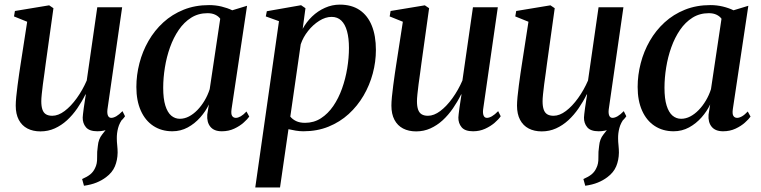

<svg xmlns="http://www.w3.org/2000/svg" viewBox="-20 -557 3288 830"><path d="M343 246 335 217Q357 207.5 370.2 196.8Q383.5 186 391 169.5Q400.5 151 399.8 125Q399 99 403 73.5Q405.5 44.5 421.5 24.5Q437.5 4.5 449 -10.5L512.5 -46.5Q496.5 -26.5 490.5 -3.5Q484.5 19.5 485 42Q485 55.5 486.8 71.8Q488.5 88 488.5 103Q488 135 476.8 162Q465.5 189 438.5 209Q420 223 397.2 232.2Q374.5 241.5 343 246ZM155 11Q122.5 11 98.5 -1.5Q74.5 -14 61.2 -39Q48 -64 48 -100.5Q48 -115 50.2 -138.5Q52.5 -162 56 -188.5Q59.5 -215 63 -239.2Q66.5 -263.5 69 -279L97.5 -463L40.5 -486L44.5 -509.5L192.5 -534L211 -521.5L177.5 -281.5Q175.5 -263 172 -239.8Q168.5 -216.5 165.5 -193.2Q162.5 -170 160.5 -150.2Q158.5 -130.5 158.5 -119.5Q158.5 -97 163.5 -83Q168.5 -69 179 -62.8Q189.5 -56.5 206 -56.5Q232 -56.5 259.5 -77.2Q287 -98 312 -132.8Q337 -167.5 355 -209L400.5 -525.5H508L444.5 -84Q442.5 -66.5 446.8 -57Q451 -47.5 461 -47.5Q470.5 -47.5 482.8 -54.5Q495 -61.5 509.5 -76.5L520.5 -54.5Q512 -41.5 494.2 -26.2Q476.5 -11 452.8 -0.2Q429 10.5 401 10.5Q366 10.5 351.5 -7Q337 -24.5 337.5 -49Q337.5 -52.5 338.8 -64Q340 -75.5 342.2 -90.8Q344.5 -106 346.8 -121.5Q349 -137 351 -148.5L349.5 -149Q334 -117.5 314 -88.5Q294 -59.5 269.8 -37.2Q245.5 -15 216.8 -2Q188 11 155 11Z M981 -85.5Q978 -64 983.5 -55.8Q989 -47.5 999.5 -47.5Q1009 -47.5 1020.8 -54.2Q1032.5 -61 1045.5 -75L1057.5 -53Q1050 -42 1033.2 -27Q1016.5 -12 992.5 -0.8Q968.5 10.5 938.5 10.5Q905.5 10.5 889.5 -9Q873.5 -28.5 876 -61.5L883 -105.5Q869.5 -76.5 846 -49.8Q822.5 -23 791.8 -6.2Q761 10.5 725 10.5Q678.5 10.5 643.2 -12.5Q608 -35.5 588.8 -78.5Q569.5 -121.5 569.5 -181Q569.5 -232.5 582.8 -283.8Q596 -335 622 -380.2Q648 -425.5 686 -460.2Q724 -495 773.8 -515Q823.5 -535 884 -535Q911.5 -535 937.5 -528.8Q963.5 -522.5 984 -512.5L1048 -532ZM932 -476Q924.5 -486.5 910.8 -493.2Q897 -500 877 -500Q837.5 -500 806.5 -480.5Q775.5 -461 752.8 -427.8Q730 -394.5 715 -352.5Q700 -310.5 692.8 -265.2Q685.5 -220 685.5 -177.5Q685.5 -130 694.8 -100.5Q704 -71 720.2 -57.2Q736.5 -43.5 757.5 -43.5Q777.5 -43.5 796.8 -53.5Q816 -63.5 833.2 -81.2Q850.5 -99 864.2 -122Q878 -145 886.5 -171.5Z M1083.5 253.5 1186 -465.5 1129 -486 1133.5 -508.5 1281.5 -534.5 1300.5 -521.5 1288.5 -432.5Q1304.5 -462 1329.2 -485.8Q1354 -509.5 1384.8 -523.2Q1415.5 -537 1449 -537Q1500 -537 1534.8 -513.5Q1569.5 -490 1587.2 -446.2Q1605 -402.5 1605 -341Q1605 -290 1591.5 -239.5Q1578 -189 1551.8 -144Q1525.5 -99 1487.5 -64.2Q1449.5 -29.5 1400.2 -9.5Q1351 10.5 1291.5 10.5Q1275.5 10.5 1259 7.8Q1242.5 5 1227 1.5L1190.5 253.5ZM1235 -53Q1244.5 -41 1260.2 -33.5Q1276 -26 1298.5 -26Q1337 -26 1367.5 -45.8Q1398 -65.5 1420.8 -98.8Q1443.5 -132 1458.5 -174Q1473.5 -216 1481 -261.5Q1488.5 -307 1488.5 -349.5Q1488.5 -392 1480.2 -422Q1472 -452 1455.5 -468Q1439 -484 1413.5 -484Q1387 -484 1360 -467Q1333 -450 1311.8 -423.2Q1290.5 -396.5 1280 -365.5Z M1779 11Q1746.5 11 1722.5 -1.5Q1698.5 -14 1685.2 -39Q1672 -64 1672 -100.5Q1672 -115 1674.2 -138.5Q1676.5 -162 1680 -188.5Q1683.5 -215 1687 -239.2Q1690.5 -263.5 1693 -279L1721.5 -463L1664.5 -486L1668.5 -509.5L1816.5 -534L1835 -521.5L1801.5 -281.5Q1799.5 -263 1796 -239.8Q1792.5 -216.5 1789.5 -193.2Q1786.5 -170 1784.5 -150.2Q1782.5 -130.5 1782.5 -119.5Q1782.5 -97 1787.5 -83Q1792.5 -69 1803 -62.8Q1813.5 -56.5 1830 -56.5Q1856 -56.5 1883.5 -77.2Q1911 -98 1936 -132.8Q1961 -167.5 1979 -209L2024.5 -525.5H2132L2068.5 -84Q2066.5 -66.5 2070.8 -57Q2075 -47.5 2085 -47.5Q2094.5 -47.5 2106.8 -54.5Q2119 -61.5 2133.5 -76.5L2144.5 -54.5Q2136 -41.5 2118.2 -26.2Q2100.5 -11 2076.8 -0.2Q2053 10.5 2025 10.5Q1990 10.5 1975.5 -7Q1961 -24.5 1961.5 -49Q1961.5 -52.5 1962.8 -64Q1964 -75.5 1966.2 -90.8Q1968.5 -106 1970.8 -121.5Q1973 -137 1975 -148.5L1973.5 -149Q1958 -117.5 1938 -88.5Q1918 -59.5 1893.8 -37.2Q1869.5 -15 1840.8 -2Q1812 11 1779 11Z M2510 246 2502 217Q2524 207.5 2537.2 196.8Q2550.5 186 2558 169.5Q2567.5 151 2566.8 125Q2566 99 2570 73.5Q2572.5 44.5 2588.5 24.5Q2604.5 4.5 2616 -10.5L2679.5 -46.5Q2663.5 -26.5 2657.5 -3.5Q2651.5 19.5 2652 42Q2652 55.5 2653.8 71.8Q2655.5 88 2655.5 103Q2655 135 2643.8 162Q2632.5 189 2605.5 209Q2587 223 2564.2 232.2Q2541.5 241.5 2510 246ZM2322 11Q2289.5 11 2265.5 -1.5Q2241.5 -14 2228.2 -39Q2215 -64 2215 -100.5Q2215 -115 2217.2 -138.5Q2219.5 -162 2223 -188.5Q2226.5 -215 2230 -239.2Q2233.5 -263.5 2236 -279L2264.5 -463L2207.5 -486L2211.5 -509.5L2359.5 -534L2378 -521.5L2344.5 -281.5Q2342.5 -263 2339 -239.8Q2335.5 -216.5 2332.5 -193.2Q2329.5 -170 2327.5 -150.2Q2325.5 -130.5 2325.5 -119.5Q2325.5 -97 2330.5 -83Q2335.5 -69 2346 -62.8Q2356.5 -56.5 2373 -56.5Q2399 -56.5 2426.5 -77.2Q2454 -98 2479 -132.8Q2504 -167.5 2522 -209L2567.5 -525.5H2675L2611.5 -84Q2609.5 -66.5 2613.8 -57Q2618 -47.5 2628 -47.5Q2637.5 -47.5 2649.8 -54.5Q2662 -61.5 2676.5 -76.5L2687.5 -54.5Q2679 -41.5 2661.2 -26.2Q2643.5 -11 2619.8 -0.2Q2596 10.5 2568 10.5Q2533 10.5 2518.5 -7Q2504 -24.5 2504.5 -49Q2504.5 -52.5 2505.8 -64Q2507 -75.5 2509.2 -90.8Q2511.5 -106 2513.8 -121.5Q2516 -137 2518 -148.5L2516.5 -149Q2501 -117.5 2481 -88.5Q2461 -59.5 2436.8 -37.2Q2412.5 -15 2383.8 -2Q2355 11 2322 11Z M3148 -85.5Q3145 -64 3150.5 -55.8Q3156 -47.5 3166.5 -47.5Q3176 -47.5 3187.8 -54.2Q3199.5 -61 3212.5 -75L3224.5 -53Q3217 -42 3200.2 -27Q3183.5 -12 3159.5 -0.8Q3135.5 10.5 3105.5 10.5Q3072.5 10.5 3056.5 -9Q3040.5 -28.5 3043 -61.5L3050 -105.5Q3036.5 -76.5 3013 -49.8Q2989.5 -23 2958.8 -6.2Q2928 10.5 2892 10.5Q2845.5 10.5 2810.2 -12.5Q2775 -35.5 2755.8 -78.5Q2736.5 -121.5 2736.5 -181Q2736.5 -232.5 2749.8 -283.8Q2763 -335 2789 -380.2Q2815 -425.5 2853 -460.2Q2891 -495 2940.8 -515Q2990.5 -535 3051 -535Q3078.5 -535 3104.5 -528.8Q3130.5 -522.5 3151 -512.5L3215 -532ZM3099 -476Q3091.5 -486.5 3077.8 -493.2Q3064 -500 3044 -500Q3004.5 -500 2973.5 -480.5Q2942.5 -461 2919.8 -427.8Q2897 -394.5 2882 -352.5Q2867 -310.5 2859.8 -265.2Q2852.5 -220 2852.5 -177.5Q2852.5 -130 2861.8 -100.5Q2871 -71 2887.2 -57.2Q2903.5 -43.5 2924.5 -43.5Q2944.5 -43.5 2963.8 -53.5Q2983 -63.5 3000.2 -81.2Q3017.5 -99 3031.2 -122Q3045 -145 3053.5 -171.5Z"/></svg>

Font: Merriweather 96pt Medium
Style: Italic
Weight: 500
Italic angle: -7.8°
Version: Version 2.101